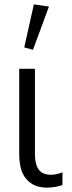

<svg xmlns="http://www.w3.org/2000/svg" viewBox="-20 -844 331 879"><path d="M195 15C223 15 251 9 266 3V-55C248 -48 231 -44 212 -44C152 -44 140 -90 140 -141V-529H68V-141C68 -86 79 -47 102 -23C124 3 156 15 195 15ZM131 -616 204 -814 135 -824 91 -627Z"/></svg>

Font: Cheyenne Sans Light
Style: Regular
Weight: 300
Designer: The Public Sans project authors (U.S. Web Design System), Libre Franklin designed by Pablo Impallari and Rodrigo Fuenzal
Foundry: The Cheyenne Sans Project Authors
Version: Version 2.007